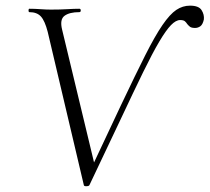

<svg xmlns="http://www.w3.org/2000/svg" viewBox="-20 -656 742 680"><path d="M277 0 149 -543Q139 -582 125 -597.5Q111 -613 84 -613Q81 -613 81 -619Q81 -625 84 -625Q103 -625 123 -623.5Q143 -622 160 -622Q194 -622 218 -623.5Q242 -625 261 -625Q266 -625 266 -619Q266 -613 261 -613Q226 -613 208.5 -600Q191 -587 200 -551L319 -56L285 -21Q357 -175 408 -282.5Q459 -390 494 -459.5Q529 -529 555.5 -567.5Q582 -606 604.5 -621Q627 -636 653 -636Q684 -636 694 -620Q704 -604 702 -587Q698 -569 689.5 -563Q681 -557 671 -557Q658 -557 652.5 -561.5Q647 -566 643 -571Q640 -576 635 -580.5Q630 -585 618 -585Q603 -585 585.5 -567Q568 -549 544 -508.5Q520 -468 487 -400.5Q454 -333 407.5 -234Q361 -135 297 -1Q296 3 287 3.5Q278 4 277 0Z"/></svg>

Font: Cormorant Garamond Light
Style: Italic
Weight: 300
Italic angle: -10°
Designer: Christian Thalmann (Catharsis Fonts)
Foundry: Catharsis Fonts
Version: Version 4.001